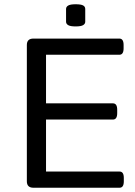

<svg xmlns="http://www.w3.org/2000/svg" viewBox="-20 -881 632 901"><path d="M137 0Q106 0 106 -30V-670Q106 -700 137 -700H540Q560 -700 560 -670V-654Q560 -624 540 -624H196V-396H510Q530 -396 530 -366V-350Q530 -320 510 -320H196V-76H541Q561 -76 561 -46V-30Q561 0 541 0ZM335 -757Q310 -757 300 -763Q290 -769 290 -779V-839Q290 -849 300 -855Q310 -861 335 -861Q360 -861 370 -855.5Q380 -850 380 -839V-779Q380 -769 370 -763Q360 -757 335 -757Z"/></svg>

Font: Asap Semi Expanded
Style: Regular
Weight: 400
Width: 6
Designer: Pablo Cosgaya
Foundry: Omnibus-Type
Version: Version 3.001; ttfautohint (v1.8.4.7-5d5b)